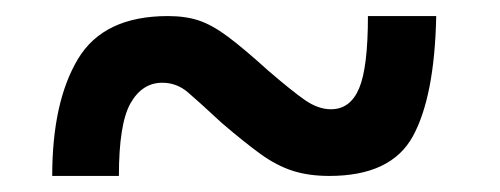

<svg xmlns="http://www.w3.org/2000/svg" viewBox="-20 -476 622 239"><path d="M45 -257Q45 -349 77 -402.5Q109 -456 189 -456Q211 -456 227.5 -450.5Q244 -445 263.5 -430.5Q283 -416 314 -388Q343 -363 359.5 -351.5Q376 -340 392 -340Q416 -340 427 -366Q438 -392 438 -456H523Q521 -356 494 -306.5Q467 -257 390 -257Q364 -257 344 -263.5Q324 -270 304 -284.5Q284 -299 256 -323Q228 -349 214 -361Q200 -373 182 -373Q157 -373 142.5 -347.5Q128 -322 128 -257Z"/></svg>

Font: Noto Serif Sinhala Black
Style: Regular
Weight: 900
Designer: Jelle Bosma - Monotype Design Team
Foundry: Monotype Imaging Inc.
Version: Version 2.007; ttfautohint (v1.8.4.7-5d5b)